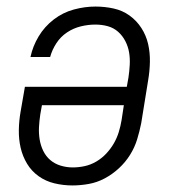

<svg xmlns="http://www.w3.org/2000/svg" viewBox="-20 -558 540 586"><path d="M201 8Q173 8 146 1.5Q119 -5 97.5 -20.5Q76 -36 62.5 -58.5Q49 -81 43 -107Q37 -133 37.5 -161.5Q38 -190 43 -218L56 -293H367L372 -321Q375 -341 376 -360.5Q377 -380 374 -398Q371 -416 362.5 -432.5Q354 -449 340.5 -461Q327 -473 309 -478Q291 -483 271 -483Q249 -483 226.5 -477.5Q204 -472 184.5 -459Q165 -446 152 -426Q139 -406 133 -384H73Q80 -417 98 -447Q116 -477 144 -498.5Q172 -520 205.5 -529Q239 -538 271 -538Q300 -538 327 -532Q354 -526 375.5 -510.5Q397 -495 411.5 -472.5Q426 -450 432 -424Q438 -398 437.5 -369.5Q437 -341 432 -312L411 -182Q406 -157 398.5 -132.5Q391 -108 377 -85.5Q363 -63 343 -44.5Q323 -26 299.5 -13.5Q276 -1 250.5 3.5Q225 8 201 8ZM202 -47Q220 -47 238.5 -51Q257 -55 274 -65Q291 -75 304.5 -89.5Q318 -104 327.5 -120.5Q337 -137 342.5 -155Q348 -173 351 -191L358 -237H108L103 -209Q100 -189 99 -170Q98 -151 101 -132.5Q104 -114 112 -97.5Q120 -81 133.5 -69.5Q147 -58 165 -52.5Q183 -47 202 -47Z"/></svg>

Font: Iosevka Slab Light Oblique
Style: Regular
Weight: 300
Italic angle: -9°
Monospace: yes
Designer: Belleve Invis
Foundry: Belleve Invis
Version: Version 11.1.1; ttfautohint (v1.8.3)